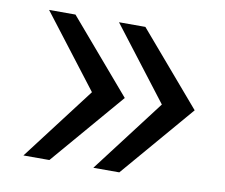

<svg xmlns="http://www.w3.org/2000/svg" viewBox="-62 -573 758 647"><g transform="rotate(10 317.5 -249.0)"><path d="M56.2 0 246.6 -250 56.2 -498H146.5L358.9 -250L145 0ZM295.4 0 485.8 -250 295.4 -498H385.7L598.1 -250L384.3 0Z"/></g></svg>

Font: Andika Phon
Style: Regular
Weight: 400
Designer: Victor Gaultney, Annie Olsen, Julie Remington, Don Collingsworth, Eric Hays, Becca Hirsbrunner
Foundry: SIL International
Version: Version 5.000